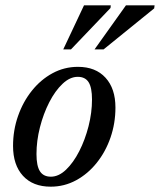

<svg xmlns="http://www.w3.org/2000/svg" viewBox="-20 -690 600 721"><path d="M272.5 -439Q339 -439 376.2 -398.2Q413.5 -357.5 413.5 -286Q413.5 -227 395 -173.5Q376.5 -120 343.2 -78.5Q310 -37 265.8 -13Q221.5 11 170.5 11Q103.5 11 66.2 -29.8Q29 -70.5 29 -142Q29 -201 47.8 -254.5Q66.5 -308 99.8 -349.5Q133 -391 177.2 -415Q221.5 -439 272.5 -439ZM171 -26.5Q200.5 -26.5 228 -52.8Q255.5 -79 277.5 -122Q299.5 -165 312.5 -216Q325.5 -267 325.5 -316.5Q325.5 -361 312.8 -381.2Q300 -401.5 272 -401.5Q242.5 -401.5 214.8 -375.2Q187 -349 165 -306Q143 -263 130 -212Q117 -161 117 -111.5Q117 -67 130 -46.8Q143 -26.5 171 -26.5ZM335 -504.5 453 -670H560.5L559 -658.5L369 -504.5ZM217.5 -504.5 295.5 -670H396L395 -660L246.5 -504.5Z"/></svg>

Font: Newsreader Text Medium
Style: Italic
Weight: 500
Italic angle: -17°
Designer: Hugues Gentile
Foundry: Production Type
Version: Version 1.001